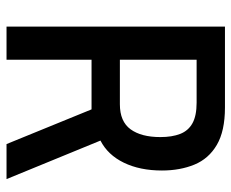

<svg xmlns="http://www.w3.org/2000/svg" viewBox="-82 -644 726 603"><g transform="rotate(90 281.5 -343.0)"><path d="M64 0V-686H318Q392 -686 435.5 -660.5Q479 -635 497.5 -590Q516 -545 516 -488Q516 -419 491.5 -368.5Q467 -318 422 -295L543 0H433L324 -267H168V0ZM168 -356H308Q362 -356 386.5 -389.5Q411 -423 411 -483Q411 -520 401 -545.5Q391 -571 367.5 -584Q344 -597 303 -597H168Z"/></g></svg>

Font: Archivo Condensed Medium
Style: Regular
Weight: 500
Width: 3
Designer: Hector Gatti
Foundry: Omnibus-Type
Version: Version 2.001